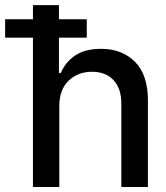

<svg xmlns="http://www.w3.org/2000/svg" viewBox="-81 -748 662 768"><path d="M156.2 -323.7V0H50.8V-727.5H154.8V-456.1H162.1Q181.2 -500.5 220.5 -526.6Q259.8 -552.7 323.2 -552.7Q407.2 -552.7 459 -500.7Q510.7 -448.7 510.7 -346.7V0H404.3V-334Q404.3 -394 373 -427.5Q341.8 -460.9 287.1 -460.9Q230.5 -460.9 193.4 -425Q156.2 -389.2 156.2 -323.7ZM-60.5 -597.2V-670.9H266.1V-597.2Z"/></svg>

Font: Inter Tight Medium
Style: Regular
Weight: 500
Designer: Rasmus Andersson
Foundry: rsms
Version: Version 3.004; ttfautohint (v1.8.4.7-5d5b)